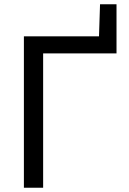

<svg xmlns="http://www.w3.org/2000/svg" viewBox="-20 -884 607 904"><path d="M92.5 0Q92.5 -59.5 92.5 -114.6Q92.5 -169.7 92.5 -235.5V-474.7Q92.5 -541.9 92.5 -597.6Q92.5 -653.3 92.5 -713H466.5L445.6 -695.9L451 -863.9H528.6Q528.6 -835.8 528.6 -807.3Q528.6 -778.8 528.6 -750.4Q528.6 -721.5 528.6 -691.7Q528.6 -661.8 528.6 -632.5Q476.1 -632.5 416 -632.5Q355.9 -632.5 274.4 -632.5H143.8L183.1 -699.9Q183.1 -640.2 183.1 -584.5Q183.1 -528.7 183.1 -461.6V-235.5Q183.1 -169.7 183.1 -114.6Q183.1 -59.5 183.1 0Z"/></svg>

Font: Commissioner Thin
Style: Regular
Weight: 100
Designer: Kostas Bartsokas
Foundry: Kostas Bartsokas
Version: Version 1.001;gftools[0.9.23]